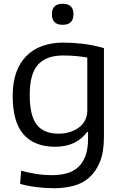

<svg xmlns="http://www.w3.org/2000/svg" viewBox="-20 -775 644 1014"><path d="M266 219Q218 219 171 213Q124 207 86 196L92 127Q129 137 171 143.5Q213 150 255 150Q297 150 332 140.5Q367 131 392 108.5Q417 86 431 49Q445 12 445 -43V-78H440Q383 0 271 0Q162 0 104.5 -65Q47 -130 47 -269Q47 -340 66 -392.5Q85 -445 120 -480Q155 -515 204.5 -532.5Q254 -550 314 -550Q362 -550 415.5 -544Q469 -538 529 -521V-53Q529 27 508 79Q487 131 451.5 162.5Q416 194 368 206.5Q320 219 266 219ZM291 -69Q321 -69 348.5 -77.5Q376 -86 396.5 -101.5Q417 -117 429 -139.5Q441 -162 441 -191V-471Q414 -476 381.5 -479Q349 -482 313 -482Q225 -482 181 -434Q137 -386 137 -274Q137 -164 174 -116.5Q211 -69 291 -69ZM311 -644Q254 -644 254 -700Q254 -755 311 -755Q368 -755 368 -700Q368 -644 311 -644Z"/></svg>

Font: Encode Sans
Style: Regular
Weight: 400
Designer: Pablo Impallari, Andres Torresi
Foundry: Pablo Impallari, Andres Torresi
Version: Version 1.000; ttfautohint (v1.00) -l 8 -r 50 -G 200 -x 14 -